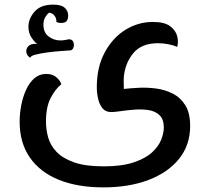

<svg xmlns="http://www.w3.org/2000/svg" viewBox="-20 -575 907 831"><path d="M428 236Q315 236 234 203Q153 170 109 106.5Q65 43 65 -49Q65 -83 72 -119.5Q79 -156 93 -186.5Q107 -217 128.5 -236Q150 -255 180 -255Q209 -255 226 -239Q243 -223 245 -210Q219 -189 199 -150.5Q179 -112 179 -48Q179 -14 188.5 20Q198 54 224.5 82Q251 110 300 127.5Q349 145 429 145Q507 145 558 128Q609 111 637.5 85Q666 59 677.5 30Q689 1 689 -23Q689 -59 670.5 -76.5Q652 -94 623 -98.5Q594 -103 562 -100.5Q530 -98 503 -94Q476 -90 461 -90Q437 -90 423.5 -106.5Q410 -123 404.5 -148Q399 -173 399 -198Q399 -284 433 -347.5Q467 -411 522 -445.5Q577 -480 642 -480Q692 -480 716.5 -461.5Q741 -443 747 -418Q753 -393 747 -372Q732 -379 709 -383.5Q686 -388 664 -388Q593 -388 557.5 -345.5Q522 -303 516 -243Q515 -228 515.5 -214.5Q516 -201 516 -190Q542 -193 579 -195Q616 -197 655 -192Q694 -187 727.5 -170Q761 -153 782 -119.5Q803 -86 803 -30Q803 53 755 112.5Q707 172 622.5 204Q538 236 428 236ZM111 -325Q96 -334 94 -349Q92 -364 103 -375.5Q114 -387 141 -385Q129 -393 116 -413Q103 -433 103 -459Q103 -494 129.5 -524.5Q156 -555 210 -555Q245 -555 260 -541.5Q275 -528 275 -508Q275 -481 256.5 -477Q238 -473 224 -480Q225 -495 216 -507Q207 -519 192 -520Q185 -515 176.5 -501.5Q168 -488 168 -468Q168 -434 190.5 -417Q213 -400 241 -400Q253 -400 262.5 -402Q272 -404 278 -405Q293 -405 297.5 -393Q302 -381 298 -369.5Q294 -358 285 -357Q270 -356 242 -354Q214 -352 184.5 -348Q155 -344 133.5 -338.5Q112 -333 111 -325Z"/></svg>

Font: El Messiri SemiBold
Style: Regular
Weight: 600
Designer: Mohamed Gaber
Foundry: Kief Type Foundry
Version: Version 2.020; ttfautohint (v1.8.3)